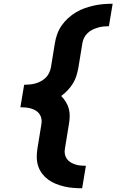

<svg xmlns="http://www.w3.org/2000/svg" viewBox="-20 -853 640 1026"><path d="M419 153Q395 153 370.5 151Q346 149 323 143.5Q300 138 278.5 129.5Q257 121 238.5 107.5Q220 94 206 76Q192 58 184.5 36Q177 14 176.5 -10Q176 -34 180 -59L201 -188Q204 -203 201.5 -217.5Q199 -232 191.5 -243Q184 -254 172 -261.5Q160 -269 146.5 -273Q133 -277 118.5 -278.5Q104 -280 89 -280L109 -400Q124 -400 139 -401.5Q154 -403 169 -407Q184 -411 198 -418.5Q212 -426 223.5 -437Q235 -448 242 -462.5Q249 -477 252 -492L273 -621Q277 -646 285.5 -670Q294 -694 309 -716Q324 -738 344 -756Q364 -774 386.5 -787.5Q409 -801 433.5 -809.5Q458 -818 483 -823.5Q508 -829 533 -831Q558 -833 582 -833L562 -713Q548 -713 533 -711.5Q518 -710 503 -705.5Q488 -701 473.5 -694Q459 -687 447.5 -675.5Q436 -664 429 -650Q422 -636 420 -621L399 -492Q395 -470 388.5 -448.5Q382 -427 370 -407.5Q358 -388 342 -371Q326 -354 307 -340Q321 -326 331.5 -309Q342 -292 347.5 -272.5Q353 -253 352.5 -231.5Q352 -210 348 -188L327 -59Q324 -44 326.5 -30Q329 -16 337 -4.5Q345 7 356.5 14Q368 21 381.5 25.5Q395 30 409.5 31.5Q424 33 439 33L419 153Z"/></svg>

Font: Iosevka SS04 Heavy Extended
Style: Italic
Weight: 900
Width: 7
Italic angle: -9°
Monospace: yes
Designer: Belleve Invis
Foundry: Belleve Invis
Version: Version 19.0.0; ttfautohint (v1.8.4)